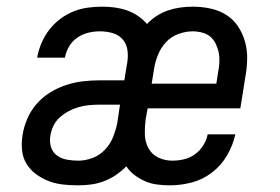

<svg xmlns="http://www.w3.org/2000/svg" viewBox="-20 -548 840 576"><path d="M214 8Q191 8 168.5 5.5Q146 3 125.5 -5Q105 -13 87.5 -26Q70 -39 59 -57.5Q48 -76 46 -98.5Q44 -121 48 -145Q52 -169 62.5 -193Q73 -217 90.5 -237Q108 -257 131 -271Q154 -285 178.5 -293Q203 -301 228 -304Q253 -307 278 -307H353L362 -362Q365 -381 362 -399.5Q359 -418 347 -431Q335 -444 317 -449Q299 -454 280 -454Q263 -454 245.5 -450Q228 -446 212.5 -435.5Q197 -425 187.5 -409Q178 -393 175 -376V-375H92V-378Q96 -399 105 -420Q114 -441 128 -459Q142 -477 160.5 -491Q179 -505 200 -513.5Q221 -522 243 -525Q265 -528 286 -528Q306 -528 324.5 -525.5Q343 -523 360.5 -517Q378 -511 393.5 -500.5Q409 -490 421 -476Q434 -490 450.5 -500.5Q467 -511 485 -517Q503 -523 521.5 -525.5Q540 -528 558 -528Q585 -528 611 -522.5Q637 -517 658.5 -503.5Q680 -490 694 -469Q708 -448 715 -423Q722 -398 721.5 -371Q721 -344 716 -317L701 -223H423L417 -191Q414 -168 414.5 -145.5Q415 -123 425 -104Q435 -85 454.5 -75.5Q474 -66 497 -66Q514 -66 531.5 -70Q549 -74 564 -84.5Q579 -95 589.5 -111.5Q600 -128 603 -145H686Q679 -113 661.5 -82.5Q644 -52 616 -30.5Q588 -9 555 -0.5Q522 8 490 8Q470 8 451 5.5Q432 3 415 -4.5Q398 -12 383.5 -23Q369 -34 359 -49Q344 -34 327 -22.5Q310 -11 291 -4Q272 3 252.5 5.5Q233 8 214 8ZM435 -297H629L634 -329Q637 -344 638 -359Q639 -374 636.5 -388Q634 -402 628 -415Q622 -428 612 -437Q602 -446 587.5 -450Q573 -454 558 -454Q537 -454 515 -446Q493 -438 477.5 -421Q462 -404 453.5 -382.5Q445 -361 442 -340ZM215 -66Q236 -66 257.5 -74Q279 -82 295 -99Q311 -116 319.5 -137.5Q328 -159 332 -180L340 -234H277Q262 -234 246.5 -232.5Q231 -231 215.5 -226.5Q200 -222 186 -214.5Q172 -207 159.5 -196Q147 -185 140 -170Q133 -155 131 -140Q128 -123 133 -107Q138 -91 151 -81.5Q164 -72 181 -69Q198 -66 215 -66Z"/></svg>

Font: Iosevka Aile Oblique
Style: Regular
Weight: 400
Italic angle: -9°
Designer: Belleve Invis
Foundry: Belleve Invis
Version: Version 31.1.0; ttfautohint (v1.8.4)